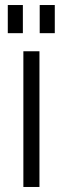

<svg xmlns="http://www.w3.org/2000/svg" viewBox="-20 -744 250 764"><path d="M137 -540V0H73V-540ZM71 -724V-612H11V-724ZM198 -724V-612H138V-724Z"/></svg>

Font: Pathway Extreme Condensed ExtraLight
Style: Regular
Weight: 250
Width: 3
Version: Version 1.001;gftools[0.9.26]